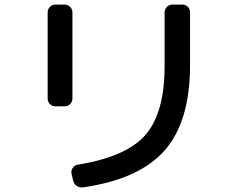

<svg xmlns="http://www.w3.org/2000/svg" viewBox="-20 -770 1040 840"><path d="M293 -9.8Q290 -23.4 298.3 -35.6Q306.6 -47.9 321.3 -49.8Q533.2 -84 616.7 -180.2Q700.2 -276.4 700.2 -482.4V-714.8Q700.2 -729.5 710 -739.7Q719.7 -750 735.4 -750H777.3Q792 -750 801.8 -740.2Q811.5 -730.5 811.5 -714.8V-485.4Q811.5 -238.3 700.2 -111.8Q588.9 14.6 342.8 49.8Q328.1 51.8 315.9 43.5Q303.7 35.2 299.8 19.5ZM222.7 -304.7Q208 -304.7 198.2 -314.9Q188.5 -325.2 188.5 -339.8V-714.8Q188.5 -729.5 198.2 -739.7Q208 -750 222.7 -750H261.7Q276.4 -750 286.6 -740.2Q296.9 -730.5 296.9 -714.8V-339.8Q296.9 -325.2 287.1 -314.9Q277.3 -304.7 261.7 -304.7Z"/></svg>

Font: Rounded-L Mgen+ 1m medium
Style: Regular
Weight: 500
Designer: [Source Han Sans]
Ryoko NISHIZUKA  (kana & ideographs); Paul D. Hunt (Latin, Greek & Cyrillic); Wenlong ZHANG  (bopomofo
Version: Version 1.059.20150602